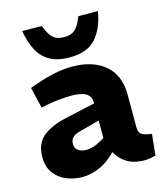

<svg xmlns="http://www.w3.org/2000/svg" viewBox="-114 -842 805 937"><g transform="rotate(-15 289.0 -374.0)"><path d="M187.6 8.5Q145.7 8.5 107.7 -6.8Q69.7 -22 45.7 -54.3Q21.7 -86.5 21.7 -136.5Q21.7 -202 62.5 -237.5Q103.2 -273 186.6 -291.5L333.7 -324V-326Q334.7 -358.1 311.6 -373.7Q288.5 -389.3 236.5 -389.3Q205 -389.3 172 -385.8Q139 -382.3 107.5 -376.3L81 -370.8L56.1 -476.4L88 -487.9Q137 -505.4 184 -515.4Q230.9 -525.3 277.3 -525.3Q379.2 -525.3 441.1 -473.7Q503 -422 503 -321.5V-158.2Q503 -132.6 516.2 -122.6Q529.5 -112.6 568.1 -107.6L557.2 -0.5Q542.7 3 528.3 5.5Q513.8 8 503.8 8Q446.4 8 411.5 -14.3Q376.5 -36.5 359.1 -71L337.1 -51.5Q303.6 -21.5 263.6 -6.5Q223.6 8.5 187.6 8.5ZM240.4 -114.7Q256.5 -114.7 275.5 -120.5Q294.6 -126.3 314.1 -137.9L333.7 -149.4V-237.7L229.7 -209.5Q202.6 -202.5 192.6 -189.7Q182.6 -176.9 182.6 -159.9Q182.6 -137.8 198.2 -126.3Q213.7 -114.7 240.4 -114.7ZM277.8 -571.6Q215.4 -571.6 176.4 -594.6Q137.4 -617.5 116.4 -659Q95.4 -700.5 86.4 -756L184.6 -755Q195.7 -726.4 207.5 -708.6Q219.2 -690.8 235.7 -682.5Q252.3 -674.3 277.8 -674.3Q302.9 -674.3 318.9 -682.5Q335 -690.8 346.7 -708.6Q358.5 -726.4 369.6 -755H468.3Q455.3 -672 412 -621.8Q368.8 -571.6 277.8 -571.6Z"/></g></svg>

Font: REM Medium
Style: Regular
Weight: 500
Designer: Octavio Pardo
Foundry: Ashler Design
Version: Version 1.005;gftools[0.9.28]